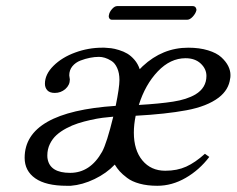

<svg xmlns="http://www.w3.org/2000/svg" viewBox="-20 -594 769 624"><path d="M312 -101.1Q327.1 -128.9 348.1 -214.8Q330.6 -213.4 313.5 -211.2Q296.4 -209 274.4 -204.1Q252.4 -199.2 233.4 -193.1Q214.4 -187 195.6 -177Q176.8 -167 163.6 -155Q150.4 -143.1 142.1 -126Q133.8 -108.9 133.8 -88.9Q133.8 -81.1 134.8 -77.1Q143.1 -32.2 208 -32.2Q273.4 -32.2 312 -101.1ZM583 -404.8Q533.7 -404.8 492.9 -362.1Q452.1 -319.3 431.2 -252.9Q498.5 -256.8 542.7 -263.7Q586.9 -270.5 615.2 -287.1Q650.9 -308.6 650.9 -347.2Q650.9 -370.1 632.3 -387.5Q613.8 -404.8 583 -404.8ZM301.8 -409.2Q287.6 -409.2 272.5 -406.2Q257.3 -403.3 241.5 -397.2Q225.6 -391.1 215.3 -378.7Q205.1 -366.2 205.1 -349.1Q205.1 -346.2 206.1 -342Q207 -337.9 207 -335.9Q207 -317.4 192.4 -304.7Q177.7 -292 158.2 -292Q141.6 -292 133.8 -300.5Q126 -309.1 126 -321.8Q126 -352.5 153.8 -380.1Q181.6 -407.7 224.4 -423.3Q267.1 -439 312 -439H319.8Q330.6 -438.5 341.1 -437.3Q351.6 -436 366.7 -431.4Q381.8 -426.8 393.8 -419.7Q405.8 -412.6 417 -399.7Q428.2 -386.7 434.1 -369.1L443.8 -378.9Q508.3 -439 591.8 -439Q628.4 -439 656.2 -430.4Q684.1 -421.9 699.2 -408Q714.4 -394 721.7 -379.4Q729 -364.7 729 -350.1Q729 -341.8 728 -338.9Q723.6 -302.2 690.9 -276.9Q652.8 -248 585.7 -235.6Q518.6 -223.1 420.9 -217.8Q415 -189 415 -163.1Q415 -106 442.9 -72.5Q470.7 -39.1 517.1 -39.1Q555.7 -39.1 585.2 -52.5Q614.7 -65.9 646 -94.2Q648.4 -92.8 653.1 -89.1Q657.7 -85.4 660.2 -84Q627.9 -41.5 583.5 -15.9Q539.1 9.8 491.2 9.8Q459 9.8 433.8 2.9Q408.7 -3.9 393.1 -15.9Q377.4 -27.8 368.9 -37.4Q360.4 -46.9 353 -59.1Q326.2 -30.8 287.1 -12Q248 6.8 210 9.8H196.8Q129.4 9.8 94.7 -14.4Q60.1 -38.6 60.1 -81.1Q60.1 -230.5 356 -250Q368.2 -309.6 368.2 -334Q368.2 -356.9 360.8 -373Q353.5 -389.2 342 -396.2Q330.6 -403.3 320.8 -406.2Q311 -409.2 301.8 -409.2ZM587.9 -529.8H344.2Q337.9 -529.8 335.2 -534.7Q332.5 -539.6 334 -544.9Q335.4 -554.7 344 -564.5Q352.5 -574.2 360.8 -574.2H606Q612.8 -574.2 616 -569.6Q619.1 -564.9 618.2 -560.1Q615.7 -549.8 606.4 -539.8Q597.2 -529.8 587.9 -529.8Z"/></svg>

Font: Common Serif
Style: Italic
Weight: 400
Italic angle: -12°
Designer: Philipp H. Poll, Khaled Hosny
Foundry: Stefan Peev, Context Ltd.
Version: Version 1.026